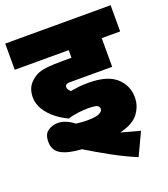

<svg xmlns="http://www.w3.org/2000/svg" viewBox="-138 -720 831 950"><g transform="rotate(-20 277.5 -245.0)"><path d="M273 -181Q251 -181 222.5 -177.5Q194 -174 169 -166Q136 -181 106 -204.5Q76 -228 56.5 -259Q37 -290 37 -325Q37 -350 45.5 -371Q54 -392 75 -409Q91 -423 110 -430.5Q129 -438 159 -441Q189 -444 238 -444H284V-484H0V-622H555V-484H458V-333H238Q220 -333 214 -327Q210 -323 210 -317Q210 -309 214 -303Q218 -297 225 -290Q247 -294 267 -296.5Q287 -299 321 -299Q419 -299 465.5 -257.5Q512 -216 512 -153Q512 -107 483.5 -69Q455 -31 385 -14Q411 -7 436.5 0.5Q462 8 484 13L428 132Q364 105 299.5 69.5Q235 34 178 -1Q108 -5 71 -25.5Q34 -46 34 -92Q34 -133 58 -148.5Q82 -164 108 -164Q150 -164 194 -130Q210 -128 224 -127Q238 -126 248 -126Q297 -126 315.5 -135Q334 -144 334 -157Q334 -170 322 -175.5Q310 -181 273 -181Z"/></g></svg>

Font: Noto Sans Black
Style: Regular
Weight: 900
Designer: Monotype Design Team
Foundry: Monotype Imaging Inc.
Version: Version 2.007